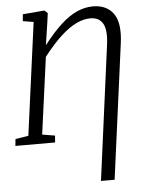

<svg xmlns="http://www.w3.org/2000/svg" viewBox="-65 -802 809 1093"><g transform="rotate(-5 340.0 -256.0)"><path d="M467 241 569 -528.5Q580 -611.5 558.5 -649Q537 -686.5 487 -686.5Q449 -686.5 407.5 -667Q366 -647.5 318.8 -604.5Q271.5 -561.5 216 -490L156.5 -51L229 -39L226 0H-1L3 -39L77.5 -51L164 -694L103 -704L106.5 -743L224 -753H231.5L248.5 -737.5L242.5 -692L222 -556Q277 -627 324.5 -670.2Q372 -713.5 417 -733.2Q462 -753 508 -753Q585.5 -753 624.5 -699Q663.5 -645 647.5 -528L545 241Z"/></g></svg>

Font: Merriweather 24pt Light
Style: Italic
Weight: 300
Italic angle: -7.8°
Version: Version 2.101